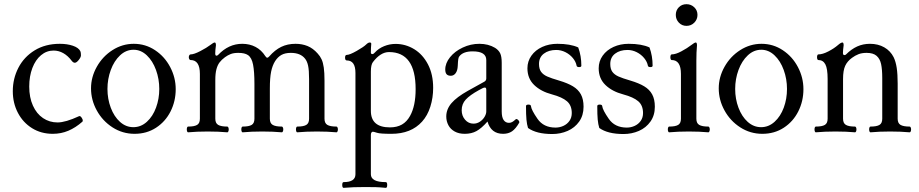

<svg xmlns="http://www.w3.org/2000/svg" viewBox="-20 -637 4453 930"><path d="M42 -195.3Q42 -256.3 69.1 -308.8Q96.2 -361.3 147.9 -393.1Q199.7 -424.8 270 -424.8Q305.2 -424.8 332.8 -415.5Q360.4 -406.2 369.1 -389.2Q372.1 -383.3 372.1 -369.1Q372.1 -359.9 361.3 -346.4Q350.6 -333 342.3 -333Q334.5 -333 326.7 -343.3Q309.1 -366.7 286.9 -379.4Q264.6 -392.1 239.7 -392.1Q205.6 -392.1 178.7 -369.6Q151.9 -347.2 136.7 -307.4Q121.6 -267.6 121.6 -217.8Q121.6 -165 139.4 -125.5Q157.2 -85.9 188.5 -64.9Q219.7 -43.9 258.8 -43.9Q297.4 -43.9 362.8 -74.2Q368.2 -76.7 374.5 -68.4Q380.9 -60.1 380.9 -52.7Q380.9 -49.3 378.9 -47.4Q346.2 -18.6 311 -3.7Q275.9 11.2 235.4 11.2Q179.2 11.2 135.3 -16.1Q91.3 -43.5 66.7 -90.6Q42 -137.7 42 -195.3Z M420.9 -209Q420.9 -263.7 449 -313.7Q477.1 -363.8 524.9 -394.3Q572.8 -424.8 627.9 -424.8Q684.6 -424.8 731.2 -393.8Q777.8 -362.8 804.4 -312Q831.1 -261.2 831.1 -205.1Q831.1 -147 806.2 -97.4Q781.2 -47.9 735.8 -18.3Q690.4 11.2 631.8 11.2Q573.7 11.2 525.1 -20Q476.6 -51.3 448.7 -102.1Q420.9 -152.8 420.9 -209ZM751.5 -206.1Q751.5 -254.4 735.6 -298.1Q719.7 -341.8 691.2 -368.9Q662.6 -396 627 -396Q590.3 -396 561.5 -368.9Q532.7 -341.8 516.6 -298.1Q500.5 -254.4 500.5 -206.1Q500.5 -157.7 516.6 -115Q532.7 -72.3 561.3 -46.6Q589.8 -21 626 -21Q662.6 -21 691.4 -47.1Q720.2 -73.2 735.8 -115.7Q751.5 -158.2 751.5 -206.1Z M1616.7 -10.3Q1616.7 -4.4 1614.7 -0.2Q1612.8 3.9 1609.9 3.9Q1567.4 0 1515.1 0Q1462.4 0 1419.9 3.9Q1417 3.9 1415.3 -0.2Q1413.6 -4.4 1413.6 -10.3Q1413.6 -16.1 1415.3 -20Q1417 -23.9 1419.9 -23.9Q1450.2 -23.9 1463.6 -32Q1477.1 -40 1477.1 -62V-253.9Q1477.1 -296.9 1472.4 -318.6Q1467.8 -340.3 1457.5 -353Q1435.5 -380.9 1388.7 -380.9Q1361.3 -380.9 1343.5 -371.1Q1325.7 -361.3 1312.5 -340.8Q1299.3 -319.8 1293.2 -289.6Q1287.1 -259.3 1287.1 -208.5V-62Q1287.1 -40 1301 -32Q1314.9 -23.9 1345.2 -23.9Q1348.1 -23.9 1350.1 -19.8Q1352.1 -15.6 1352.1 -10.3Q1352.1 -4.4 1350.1 -0.2Q1348.1 3.9 1345.2 3.9Q1302.7 0 1250.5 0Q1197.8 0 1155.3 3.9Q1152.3 3.9 1150.6 -0.2Q1148.9 -4.4 1148.9 -10.3Q1148.9 -16.1 1150.6 -20Q1152.3 -23.9 1155.3 -23.9Q1185.5 -23.9 1199 -32Q1212.4 -40 1212.4 -62V-230.5Q1212.4 -290 1205.8 -324Q1199.2 -357.9 1181.2 -370.1Q1165.5 -380.9 1134.3 -380.9Q1111.8 -380.9 1097.4 -375.2Q1083 -369.6 1069.8 -359.9Q1053.2 -347.7 1043.5 -334.7Q1033.7 -321.8 1028.3 -301.5Q1022.9 -281.2 1022.9 -249V-62Q1022.9 -40 1036.9 -32Q1050.8 -23.9 1081.1 -23.9Q1084 -23.9 1085.9 -19.8Q1087.9 -15.6 1087.9 -10.3Q1087.9 -4.4 1085.9 -0.2Q1084 3.9 1081.1 3.9Q1038.6 0 986.3 0Q933.6 0 891.1 3.9Q888.2 3.9 886.5 -0.2Q884.8 -4.4 884.8 -10.3Q884.8 -16.1 886.5 -20Q888.2 -23.9 891.1 -23.9Q921.4 -23.9 934.8 -32Q948.2 -40 948.2 -62V-278.8Q948.2 -346.2 903.3 -346.2Q899.4 -346.2 897 -350.3Q894.5 -354.5 894.5 -359.9Q894.5 -365.2 897 -369.4Q899.4 -373.5 903.3 -373.5Q919.4 -373.5 950.4 -389.6Q981.4 -405.8 998.5 -418.9Q1014.2 -431.2 1020 -431.2Q1025.9 -431.2 1025.9 -417.5Q1022.5 -393.1 1022.5 -378.4Q1022.5 -367.2 1028.3 -367.2Q1032.7 -367.2 1036.6 -371.1Q1087.4 -424.8 1153.3 -424.8Q1189 -424.8 1217.5 -409.9Q1246.1 -395 1265.1 -365.2Q1270 -357.4 1274.9 -357.4Q1278.3 -357.4 1284.2 -363.8Q1311.5 -395 1342 -409.9Q1372.6 -424.8 1411.6 -424.8Q1442.9 -424.8 1469.5 -414.1Q1496.1 -403.3 1518.6 -377.9Q1530.8 -364.7 1537.8 -349.4Q1544.9 -334 1548.3 -309.8Q1551.8 -285.6 1551.8 -246.6V-62Q1551.8 -40 1565.7 -32Q1579.6 -23.9 1609.9 -23.9Q1612.8 -23.9 1614.7 -19.8Q1616.7 -15.6 1616.7 -10.3Z M2078.1 -211.4Q2078.1 -163.6 2064.5 -120.4Q2050.8 -77.1 2024.4 -47.9Q1971.2 11.2 1876 11.2Q1821.3 11.2 1806.6 6.3Q1790.5 1 1786.1 1Q1781.7 1 1779.1 5.1Q1776.4 9.3 1776.4 17.1V207Q1776.4 245.1 1848.6 245.1Q1855.5 245.1 1855.5 258.8Q1855.5 272.9 1848.6 272.9Q1818.8 270 1799.8 269.5Q1780.8 269 1746.6 269Q1712.4 269 1693.4 269.8Q1674.3 270.5 1644.5 272.9Q1637.7 272.9 1637.7 258.8Q1637.7 245.1 1644.5 245.1Q1701.7 245.1 1701.7 207V-283.7Q1701.7 -344.2 1659.7 -344.2Q1651.4 -344.2 1651.4 -357.9Q1651.4 -371.1 1659.7 -371.1Q1673.8 -371.1 1708 -390.6Q1742.2 -410.2 1752.9 -420.9Q1763.2 -431.2 1771 -431.2Q1778.3 -431.2 1778.3 -424.8Q1776.4 -405.3 1776.4 -382.3Q1776.4 -375 1784.2 -375Q1789.1 -375 1795.9 -382.8Q1813.5 -402.3 1840.3 -413.3Q1867.2 -424.3 1896 -424.3Q1944.3 -424.3 1986.1 -398.9Q2027.8 -373.5 2053 -325.2Q2078.1 -276.9 2078.1 -211.4ZM1993.2 -205.1Q1993.2 -384.8 1864.3 -384.8Q1823.2 -384.8 1786.1 -335.9Q1776.4 -323.2 1776.4 -290V-100.1Q1776.4 -20 1868.7 -20Q1902.8 -20 1926.8 -33.7Q1950.7 -47.4 1966.3 -75.7Q1993.2 -124 1993.2 -205.1Z M2495.1 -43Q2478 -13.2 2460.2 -1Q2442.4 11.2 2417 11.2Q2358.4 11.2 2341.3 -48.3Q2312 -15.1 2287.8 -2Q2263.7 11.2 2231 11.2Q2202.6 11.2 2182.4 0Q2162.1 -11.2 2151.9 -30.5Q2141.6 -49.8 2141.6 -72.8Q2141.6 -107.9 2167 -137.5Q2192.4 -167 2246.6 -197.3L2325.7 -241.2Q2335.4 -246.6 2335.4 -256.8V-346.2Q2335.4 -388.2 2269.5 -388.2Q2223.1 -388.2 2204.6 -363.8Q2201.2 -359.9 2199.7 -350.1Q2198.2 -340.3 2197.3 -318.4Q2196.3 -294.9 2187 -282.5Q2177.7 -270 2163.6 -270Q2149.9 -270 2143.3 -277.3Q2136.7 -284.7 2136.7 -300.3Q2136.7 -331.1 2159.9 -359.9Q2183.1 -388.7 2221.4 -406.7Q2259.8 -424.8 2302.2 -424.8Q2345.2 -424.8 2377.9 -405.3Q2395 -394.5 2402.6 -379.2Q2410.2 -363.8 2410.2 -332.5V-97.2Q2410.2 -69.3 2419.4 -55.7Q2428.7 -42 2445.3 -42Q2453.6 -42 2460.7 -45.9Q2467.8 -49.8 2478 -59.1Q2481 -62 2485.8 -59.1Q2490.7 -56.2 2493.7 -51Q2496.6 -45.9 2495.1 -43ZM2335.4 -202.1Q2335.4 -212.9 2328.6 -212.9Q2324.2 -212.9 2318.4 -210.2Q2312.5 -207.5 2299.3 -200.2Q2255.9 -176.3 2236.1 -154.8Q2216.3 -133.3 2216.3 -103Q2216.3 -76.2 2232.7 -57.1Q2249 -38.1 2273.4 -38.1Q2290.5 -38.1 2304.7 -47.6Q2318.8 -57.1 2327.1 -71Q2335.4 -85 2335.4 -97.2Z M2537.6 -17.1Q2532.2 -34.2 2530 -57.4Q2527.8 -80.6 2527.8 -123Q2527.8 -130.4 2539.6 -130.4Q2551.3 -130.4 2551.8 -123Q2553.7 -104.5 2583.5 -61.5Q2612.8 -19 2670.9 -19Q2690.9 -19 2709 -27.3Q2727.1 -35.6 2738.3 -51.5Q2749.5 -67.4 2749.5 -89.4Q2749.5 -126.5 2726.3 -146.5Q2703.1 -166.5 2653.8 -179.7Q2600.1 -193.8 2567.4 -225.3Q2534.7 -256.8 2534.7 -306.2Q2534.7 -340.3 2554 -367.4Q2573.2 -394.5 2606.4 -409.7Q2639.6 -424.8 2679.7 -424.8Q2742.7 -424.8 2780.8 -407.2Q2795.9 -366.2 2795.9 -318.8Q2795.9 -312 2785.2 -312Q2774.4 -312 2772.9 -318.8Q2769.5 -337.9 2754.9 -355.7Q2740.2 -373.5 2718.8 -384.3Q2697.3 -395 2674.3 -395Q2637.7 -395 2614.3 -377.2Q2590.8 -359.4 2590.8 -327.1Q2590.8 -303.2 2600.8 -289.3Q2610.8 -275.4 2630.4 -266.6Q2649.9 -257.8 2688.5 -246.6Q2729.5 -234.4 2755.1 -219Q2780.8 -203.6 2793.7 -179.9Q2806.6 -156.2 2806.6 -120.1Q2806.6 -78.1 2785.4 -48.1Q2764.2 -18.1 2729.5 -2.9Q2694.8 12.2 2654.8 12.2Q2578.6 12.2 2537.6 -17.1Z M2882.8 -17.1Q2877.4 -34.2 2875.2 -57.4Q2873 -80.6 2873 -123Q2873 -130.4 2884.8 -130.4Q2896.5 -130.4 2897 -123Q2898.9 -104.5 2928.7 -61.5Q2958 -19 3016.1 -19Q3036.1 -19 3054.2 -27.3Q3072.3 -35.6 3083.5 -51.5Q3094.7 -67.4 3094.7 -89.4Q3094.7 -126.5 3071.5 -146.5Q3048.3 -166.5 2999 -179.7Q2945.3 -193.8 2912.6 -225.3Q2879.9 -256.8 2879.9 -306.2Q2879.9 -340.3 2899.2 -367.4Q2918.5 -394.5 2951.7 -409.7Q2984.9 -424.8 3024.9 -424.8Q3087.9 -424.8 3126 -407.2Q3141.1 -366.2 3141.1 -318.8Q3141.1 -312 3130.4 -312Q3119.6 -312 3118.2 -318.8Q3114.7 -337.9 3100.1 -355.7Q3085.4 -373.5 3064 -384.3Q3042.5 -395 3019.5 -395Q2982.9 -395 2959.5 -377.2Q2936 -359.4 2936 -327.1Q2936 -303.2 2946 -289.3Q2956.1 -275.4 2975.6 -266.6Q2995.1 -257.8 3033.7 -246.6Q3074.7 -234.4 3100.3 -219Q3126 -203.6 3138.9 -179.9Q3151.9 -156.2 3151.9 -120.1Q3151.9 -78.1 3130.6 -48.1Q3109.4 -18.1 3074.7 -2.9Q3040 12.2 3000 12.2Q2923.8 12.2 2882.8 -17.1Z M3253.4 -564.9Q3253.4 -586.9 3268.1 -601.8Q3282.7 -616.7 3305.2 -616.7Q3327.1 -616.7 3342.8 -601.8Q3358.4 -586.9 3358.4 -564.9Q3358.4 -543 3343 -527.3Q3327.6 -511.7 3305.2 -511.7Q3283.2 -511.7 3268.3 -527.3Q3253.4 -543 3253.4 -564.9ZM3418 -10.3Q3418 -4.4 3416 -0.2Q3414.1 3.9 3411.1 3.9Q3368.7 0 3316.4 0Q3263.7 0 3221.2 3.9Q3218.3 3.9 3216.6 -0.2Q3214.8 -4.4 3214.8 -10.3Q3214.8 -16.1 3216.6 -20Q3218.3 -23.9 3221.2 -23.9Q3251.5 -23.9 3264.9 -32Q3278.3 -40 3278.3 -62V-278.8Q3278.3 -346.2 3233.4 -346.2Q3230.5 -346.2 3228.8 -350.1Q3227.1 -354 3227.1 -359.9Q3227.1 -365.7 3228.8 -369.6Q3230.5 -373.5 3233.4 -373.5Q3252.9 -373.5 3281 -388.7Q3309.1 -403.8 3328.6 -418.9Q3344.2 -431.2 3350.1 -431.2Q3356 -431.2 3356 -417.5Q3353 -384.3 3353 -342.3V-62Q3353 -40 3366.9 -32Q3380.9 -23.9 3411.1 -23.9Q3414.1 -23.9 3416 -19.8Q3418 -15.6 3418 -10.3Z M3461.4 -209Q3461.4 -263.7 3489.5 -313.7Q3517.6 -363.8 3565.4 -394.3Q3613.3 -424.8 3668.5 -424.8Q3725.1 -424.8 3771.7 -393.8Q3818.4 -362.8 3845 -312Q3871.6 -261.2 3871.6 -205.1Q3871.6 -147 3846.7 -97.4Q3821.8 -47.9 3776.4 -18.3Q3731 11.2 3672.4 11.2Q3614.3 11.2 3565.7 -20Q3517.1 -51.3 3489.3 -102.1Q3461.4 -152.8 3461.4 -209ZM3792 -206.1Q3792 -254.4 3776.1 -298.1Q3760.3 -341.8 3731.7 -368.9Q3703.1 -396 3667.5 -396Q3630.9 -396 3602.1 -368.9Q3573.2 -341.8 3557.1 -298.1Q3541 -254.4 3541 -206.1Q3541 -157.7 3557.1 -115Q3573.2 -72.3 3601.8 -46.6Q3630.4 -21 3666.5 -21Q3703.1 -21 3731.9 -47.1Q3760.7 -73.2 3776.4 -115.7Q3792 -158.2 3792 -206.1Z M4393.1 -10.3Q4393.1 -4.4 4391.1 -0.2Q4389.2 3.9 4386.2 3.9Q4343.8 0 4291.5 0Q4238.8 0 4196.3 3.9Q4193.4 3.9 4191.7 -0.2Q4189.9 -4.4 4189.9 -10.3Q4189.9 -16.1 4191.7 -20Q4193.4 -23.9 4196.3 -23.9Q4226.6 -23.9 4240 -32Q4253.4 -40 4253.4 -62V-258.8Q4253.4 -300.8 4247.8 -326.7Q4242.2 -352.5 4225.8 -366.7Q4209.5 -380.9 4177.7 -380.9Q4154.8 -380.9 4138.4 -374.5Q4122.1 -368.2 4106.9 -356.9Q4084.5 -340.8 4074 -318.4Q4063.5 -295.9 4063.5 -253.9V-62Q4063.5 -40 4077.4 -32Q4091.3 -23.9 4121.6 -23.9Q4124.5 -23.9 4126.5 -19.8Q4128.4 -15.6 4128.4 -10.3Q4128.4 -4.4 4126.5 -0.2Q4124.5 3.9 4121.6 3.9Q4079.1 0 4026.9 0Q3974.1 0 3931.6 3.9Q3928.7 3.9 3927 -0.2Q3925.3 -4.4 3925.3 -10.3Q3925.3 -16.1 3927 -20Q3928.7 -23.9 3931.6 -23.9Q3961.9 -23.9 3975.3 -32Q3988.8 -40 3988.8 -62V-254.4Q3988.8 -304.7 3977.8 -325.4Q3966.8 -346.2 3943.8 -346.2Q3940.9 -346.2 3939.2 -350.1Q3937.5 -354 3937.5 -359.9Q3937.5 -365.7 3939.2 -369.6Q3940.9 -373.5 3943.8 -373.5Q3964.4 -373.5 3992.2 -387.9Q4020 -402.3 4039.1 -418.9Q4053.2 -431.2 4060.5 -431.2Q4066.4 -431.2 4066.4 -417.5Q4063 -392.6 4063 -380.4Q4063 -370.1 4070.3 -370.1Q4074.2 -370.1 4077.6 -373Q4104 -399.4 4132.3 -412.1Q4160.6 -424.8 4193.8 -424.8Q4233.4 -424.8 4263.2 -407.7Q4293 -390.6 4308.6 -359.9Q4318.8 -338.9 4323.5 -308.1Q4328.1 -277.3 4328.1 -231.9V-62Q4328.1 -40 4342 -32Q4356 -23.9 4386.2 -23.9Q4389.2 -23.9 4391.1 -19.8Q4393.1 -15.6 4393.1 -10.3Z"/></svg>

Font: JuniusX
Style: Regular
Weight: 400
Designer: Peter S. Baker
Foundry: Briery Creek Software
Version: Version 1.004